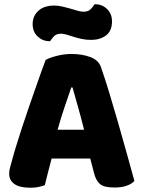

<svg xmlns="http://www.w3.org/2000/svg" viewBox="-20 -869 667 900"><path d="M403 -126H222Q212 -90 204.5 -59Q197 -28 190 -1Q176 4 160.5 7.5Q145 11 123 11Q72 11 47.5 -6.5Q23 -24 23 -55Q23 -69 27 -83Q31 -97 36 -116Q43 -143 55.5 -183.5Q68 -224 83 -270.5Q98 -317 115 -365.5Q132 -414 147 -457.5Q162 -501 174.5 -535.5Q187 -570 194 -588Q211 -598 245.5 -607Q280 -616 315 -616Q365 -616 403.5 -601.5Q442 -587 453 -555Q471 -504 492 -435Q513 -366 534 -292.5Q555 -219 575 -147.5Q595 -76 610 -21Q598 -7 574 1.5Q550 10 517 10Q468 10 449 -6Q430 -22 421 -57ZM314 -459Q300 -418 283 -368Q266 -318 250 -261H374Q360 -318 345.5 -368.5Q331 -419 320 -459ZM231 -843Q252 -843 272 -838.5Q292 -834 310.5 -828.5Q329 -823 344.5 -818.5Q360 -814 372 -814Q394 -814 406 -827Q418 -840 423 -849H427Q459 -849 482 -826.5Q505 -804 505 -769Q505 -724 477 -703Q449 -682 407 -682Q383 -682 362.5 -686.5Q342 -691 325 -696.5Q308 -702 293 -706.5Q278 -711 266 -711Q244 -711 232.5 -698.5Q221 -686 215 -676H211Q180 -676 156.5 -698Q133 -720 133 -756Q133 -778 141.5 -794.5Q150 -811 164 -822Q178 -833 195.5 -838Q213 -843 231 -843Z"/></svg>

Font: Baloo 2 ExtraBold
Style: Regular
Weight: 800
Designer: Sarang Kulkarni and Ek Type
Foundry: Ek Type
Version: Version 1.640;hotconv 1.0.111;makeotfexe 2.5.65597; ttfautoh